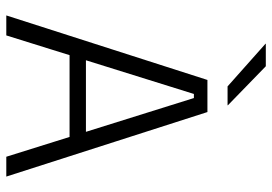

<svg xmlns="http://www.w3.org/2000/svg" viewBox="-147 -717 864 610"><g transform="rotate(90 285.0 -412.0)"><path d="M29 0 234 -639H336L541 0H478L291.5 -596H278.5L92.5 0ZM138.5 -201V-253H431V-201ZM190.5 -824.5 314.5 -704V-703H254.5L119 -823.5V-824.5Z"/></g></svg>

Font: Anek Gurmukhi Light
Style: Regular
Weight: 300
Designer: Sarang Kulkarni (Gurmukhi), Yesha Goshar (Latin)
Foundry: Ek Type
Version: Version 1.003